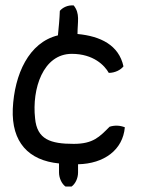

<svg xmlns="http://www.w3.org/2000/svg" viewBox="-20 -585 518 706"><path d="M27 -185C22 -62 85 5 197 16V49C197 71 208 92 221 101H243C256 92 267 72 267 49V19C363 17 432 -34 439 -117C421 -124 402 -125 383 -119C346 -82 323 -56 251 -56C166 -56 116 -72 109 -150C97 -258 138 -387 244 -387C324 -387 365 -344 380 -317C403 -317 424 -328 434 -341C417 -419 350 -452 265 -460C265 -506 275 -535 251 -565C229 -567 210 -557 200 -545C199 -515 196 -485 193 -455C86 -429 33 -312 27 -185Z"/></svg>

Font: Snowfall
Style: Regular
Weight: 400
Designer: Jasper
Foundry: Cannot Into Space Fonts
Version: Version 0.9